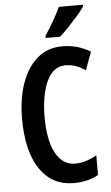

<svg xmlns="http://www.w3.org/2000/svg" viewBox="-62 -977 593 1028"><g transform="rotate(-5 234.5 -463.5)"><path d="M303 -622Q256 -622 226 -586.5Q196 -551 181.5 -490.5Q167 -430 167 -356Q167 -230 204.5 -161.5Q242 -93 309 -93Q340 -93 369 -102.5Q398 -112 425 -127V-22Q369 10 292 10Q176 10 111 -86Q46 -182 46 -357Q46 -462 74.5 -545Q103 -628 158.5 -676.5Q214 -725 295 -725Q375 -725 445 -683L409 -586Q385 -603 358.5 -612.5Q332 -622 303 -622ZM424 -928Q411 -908 387 -880.5Q363 -853 336.5 -825Q310 -797 287 -777H210V-789Q237 -829 258 -866.5Q279 -904 295 -937H424Z"/></g></svg>

Font: Noto Sans Lao UI ExtCond SemBd
Style: Regular
Weight: 600
Width: 2
Designer: Monotype Design Team
Foundry: Monotype Imaging Inc.
Version: Version 2.000; ttfautohint (v1.8.4.7-5d5b)